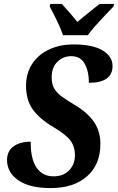

<svg xmlns="http://www.w3.org/2000/svg" viewBox="-20 -951 603 981"><path d="M16 -133Q16 -179 49 -203Q82 -227 137 -227Q136 -140 166.5 -95Q197 -50 254 -50Q304 -50 333.5 -81Q363 -112 363 -159Q363 -201 340.5 -232Q318 -263 254 -301Q181 -344 147 -392.5Q113 -441 113 -513Q113 -575 143 -622.5Q173 -670 228.5 -697Q284 -724 356 -724Q453 -724 504 -693.5Q555 -663 555 -614Q555 -528 434 -528Q435 -582 414 -623Q393 -664 344 -664Q303 -664 273.5 -635.5Q244 -607 244 -555Q244 -522 256.5 -500Q269 -478 292 -460.5Q315 -443 363 -414Q430 -374 461.5 -326Q493 -278 493 -216Q493 -110 424.5 -50Q356 10 239 10Q131 10 73.5 -30Q16 -70 16 -133ZM234 -918 237 -931H296Q353 -868 375 -839Q460 -909 489 -931H563L560 -918Q554 -912 507 -862.5Q460 -813 428 -771H302Q286 -820 234 -918Z"/></svg>

Font: Noto Serif Narrow
Style: Bold Italic
Weight: 700
Width: 4
Italic angle: -12°
Designer: Monotype Design Team
Foundry: Monotype Imaging Inc.
Version: Version 1.001